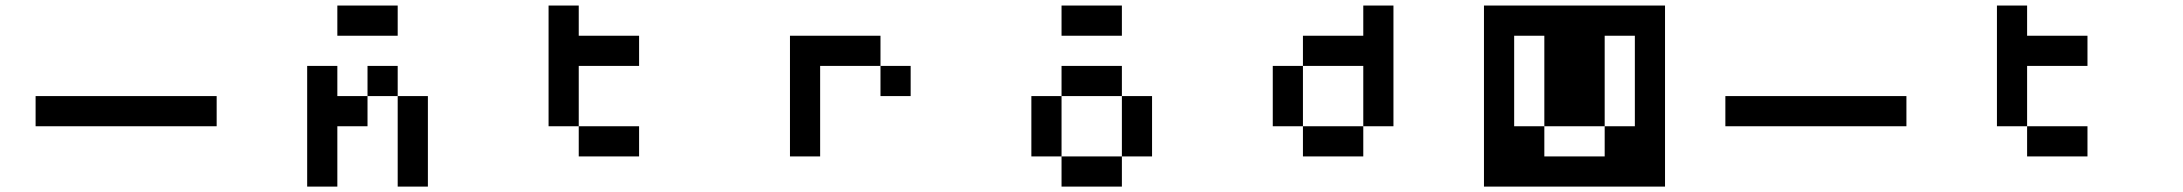

<svg xmlns="http://www.w3.org/2000/svg" viewBox="-20 -576 8040 707"><path d="M111.1 -111.1H777.8V-222.2H111.1Z M1222.2 -333.3H1111.1V111.1H1222.2V-111.1H1333.3V-222.2H1444.4V111.1H1555.6V-222.2H1444.4V-333.3H1333.3V-222.2H1222.2ZM1222.2 -444.4H1444.4V-555.6H1222.2Z M2333.3 -444.4H2111.1V-555.6H2000V-111.1H2111.1V0H2333.3V-111.1H2111.1V-333.3H2333.3Z M3222.2 -333.3V-222.2H3333.3V-333.3ZM3222.2 -333.3V-444.4H2888.9V0H3000V-333.3Z M3888.9 -444.4H4111.1V-555.6H3888.9ZM3888.9 -333.3V-222.2H3777.8V0H3888.9V-222.2H4111.1V-333.3ZM3888.9 0V111.1H4111.1V0ZM4111.1 0H4222.2V-222.2H4111.1Z M4666.7 -111.1H4777.8V0H5000V-111.1H4777.8V-333.3H4666.7ZM4777.8 -333.3H5000V-111.1H5111.1V-555.6H5000V-444.4H4777.8Z M5444.4 111.1H6111.1V-555.6H5444.4ZM5666.7 -111.1H5888.9V0H5666.7ZM5666.7 -111.1H5555.6V-444.4H5666.7ZM5888.9 -111.1V-444.4H6000V-111.1Z M6333.3 -111.1H7000V-222.2H6333.3Z M7666.7 -444.4H7444.4V-555.6H7333.3V-111.1H7444.4V0H7666.7V-111.1H7444.4V-333.3H7666.7Z"/></svg>

Font: linjaSipiki
Style: Regular
Weight: 500
Foundry: Made with Bits'n'Picas by Kreative Software
Version: Version 1.3